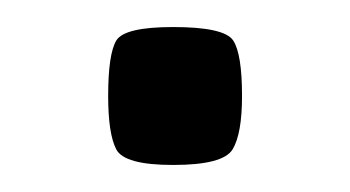

<svg xmlns="http://www.w3.org/2000/svg" viewBox="-20 -344 259 142"><path d="M108 -222Q72 -222 66 -233.5Q60 -245 60 -273Q60 -304 66 -314Q72 -324 108 -324Q146 -324 152.5 -314Q159 -304 159 -273Q159 -245 152 -233.5Q145 -222 108 -222Z"/></svg>

Font: Smooch Sans Black
Style: Regular
Weight: 900
Designer: Robert E. Leuschke
Foundry: Robert E. Leuschke
Version: Version 1.010; ttfautohint (v1.8.3)